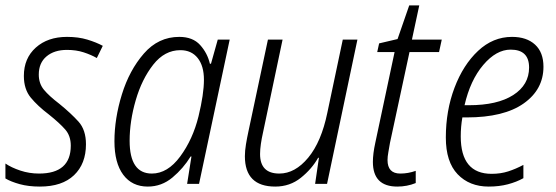

<svg xmlns="http://www.w3.org/2000/svg" viewBox="-23 -678 2049 708"><path d="M294 -146Q294 -199 266.5 -229.5Q239 -260 196 -295Q158 -324 139 -347Q120 -370 120 -403Q120 -446 148.5 -470Q177 -494 224 -494Q258 -494 285.5 -485Q313 -476 334 -464L356 -509Q332 -522 299 -532Q266 -542 224 -542Q153 -542 109 -502.5Q65 -463 65 -398Q65 -349 90.5 -318Q116 -287 157 -256Q197 -224 217.5 -200.5Q238 -177 238 -141Q238 -38 121 -38Q85 -38 52 -49Q19 -60 -3 -75V-20Q17 -8 49.5 1Q82 10 124 10Q206 10 250 -32Q294 -74 294 -146Z M455 -159Q455 -231 477.5 -308.5Q500 -386 542 -439.5Q584 -493 642 -493Q683 -493 706 -464Q729 -435 729 -384Q729 -331 709 -249Q688 -164 641.5 -101Q595 -38 537 -38Q455 -38 455 -159ZM680 -101H683L667 0H711L824 -532H780L755 -443H751Q742 -482 715 -512Q688 -542 638 -542Q561 -542 507.5 -480.5Q454 -419 426.5 -330Q399 -241 399 -157Q399 -77 431.5 -33.5Q464 10 522 10Q573 10 613 -23.5Q653 -57 680 -101Z M1150 -96H1153L1139 0H1183L1295 -532H1241L1184 -262Q1162 -155 1113.5 -96.5Q1065 -38 1007 -38Q936 -38 936 -110Q936 -127 939 -147.5Q942 -168 947 -190L1019 -532H965L893 -193Q888 -170 884 -146Q880 -122 880 -102Q880 10 992 10Q1046 10 1086.5 -22.5Q1127 -55 1150 -96Z M1510 -3V-48Q1482 -38 1453 -38Q1406 -38 1406 -88Q1406 -100 1409 -116.5Q1412 -133 1415 -151L1487 -486H1596L1606 -532H1496L1523 -658H1486L1443 -534L1375 -518L1368 -486H1432L1361 -152Q1352 -111 1352 -81Q1352 10 1442 10Q1478 10 1510 -3Z M1907 -21V-70Q1879 -55 1851 -46Q1823 -37 1790 -37Q1676 -37 1676 -175Q1676 -211 1682 -245H1698Q1835 -245 1908 -296.5Q1981 -348 1981 -432Q1981 -485 1950 -513.5Q1919 -542 1865 -542Q1795 -542 1740 -490.5Q1685 -439 1653 -354.5Q1621 -270 1621 -171Q1621 -81 1664.5 -35.5Q1708 10 1779 10Q1818 10 1850 1.5Q1882 -7 1907 -21ZM1860 -495Q1928 -495 1928 -429Q1928 -365 1869.5 -327.5Q1811 -290 1706 -290H1690Q1711 -382 1759 -438.5Q1807 -495 1860 -495Z"/></svg>

Font: Noto Sans UI SemiCondensed Light
Style: Italic
Weight: 300
Width: 4
Designer: Monotype Design Team
Foundry: Monotype Imaging Inc.
Version: 1.001